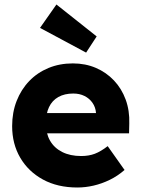

<svg xmlns="http://www.w3.org/2000/svg" viewBox="-20 -824 626 854"><path d="M34 -263Q34 -324 54 -375Q74 -426 110 -463.5Q146 -501 195.5 -521.5Q245 -542 304 -542Q360 -542 406.5 -522Q453 -502 487 -466Q521 -430 539 -381Q557 -332 555 -274L554 -231H131L108 -321H424L407 -302V-322Q405 -347 391.5 -366.5Q378 -386 356 -397Q334 -408 306 -408Q267 -408 239.5 -392.5Q212 -377 198 -347.5Q184 -318 184 -275Q184 -231 202.5 -198.5Q221 -166 256.5 -148Q292 -130 341 -130Q375 -130 401.5 -140Q428 -150 459 -174L534 -68Q503 -41 468 -24Q433 -7 396.5 1.5Q360 10 324 10Q236 10 171 -25.5Q106 -61 70 -122.5Q34 -184 34 -263ZM363 -590 158 -700 231 -804 410 -662Z"/></svg>

Font: Mach
Style: Bold
Weight: 700
Version: Version 1.002